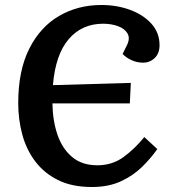

<svg xmlns="http://www.w3.org/2000/svg" viewBox="-20 -735 682 769"><path d="M488 -553Q502 -581 491 -600.5Q480 -620 453 -630Q426 -640 393 -640Q308 -640 255 -578Q202 -516 192 -394L504 -403L500 -321H190Q191 -252 210 -196Q229 -140 268.5 -106.5Q308 -73 370 -73Q429 -73 474 -105.5Q519 -138 558 -186L610 -138Q585 -102 549.5 -67Q514 -32 464.5 -9Q415 14 348 14Q268 14 212 -14Q156 -42 120.5 -89.5Q85 -137 69 -197Q53 -257 53 -322Q53 -452 97 -539.5Q141 -627 216.5 -671Q292 -715 386 -715Q448 -715 501 -695.5Q554 -676 586.5 -640Q619 -604 619 -554Q619 -521 599.5 -502.5Q580 -484 553 -484Q529 -484 507 -494Q485 -504 471 -519Z"/></svg>

Font: Literata 12pt SemiBold
Style: Italic
Weight: 600
Italic angle: -2°
Designer: Latin by Veronika Burian and Jose Scaglione. Greek by Irene Vlachou. Cyrillic by Vera Evstafieva
Foundry: TypeTogether
Version: Version 3.002